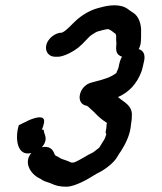

<svg xmlns="http://www.w3.org/2000/svg" viewBox="-20 -696 609 724"><path d="M383 -586H390C391 -586 391 -586 391 -585C400 -582 407 -574 415 -569C416 -569 416 -569 416 -568C417 -565 418 -563 418 -562V-550C418 -544 418 -539 419 -534C417 -508 415 -491 440 -482C433 -471 430 -457 427 -442C425 -433 421 -429 419 -421C397 -404 372 -397 341 -389L326 -385C313 -382 302 -375 293 -364C274 -340 274 -302 308 -297C308 -296 310 -296 311 -295C321 -285 331 -278 341 -267C352 -255 367 -243 381 -234C384 -234 383 -229 382 -227L381 -214C381 -206 375 -197 381 -190C378 -180 374 -169 368 -162C363 -154 359 -146 354 -139C348 -134 339 -127 332 -122C308 -111 284 -93 258 -83H249C248 -83 247 -83 247 -84C237 -88 226 -93 215 -96C214 -96 212 -97 210 -98C204 -102 197 -106 190 -109C189 -109 189 -109 189 -110C187 -112 186 -114 185 -116C179 -135 164 -146 138 -141C151 -156 155 -171 150 -186C148 -192 146 -196 145 -204C145 -205 144 -206 144 -207H138C142 -216 144 -224 146 -233C150 -256 132 -260 92 -244L51 -224C36 -177 43 -105 98 -119C67 -82 97 -39 128 -24C131 -23 134 -21 138 -18C148 -11 162 -9 173 -4C190 4 205 8 230 8C251 8 272 -2 288 -9C308 -18 327 -31 346 -42C371 -53 403 -77 418 -98C425 -108 429 -117 436 -126C453 -153 471 -187 474 -227L476 -241C477 -246 477 -252 477 -257C481 -299 447 -310 425 -330C468 -349 496 -381 513 -425C517 -436 519 -448 522 -460C529 -485 524 -505 503 -511C513 -528 512 -548 512 -573C514 -606 502 -636 482 -648L470 -656C464 -661 458 -665 452 -668C420 -683 378 -674 348 -665C318 -657 286 -637 266 -618C251 -605 233 -582 214 -573C187 -573 161 -550 155 -528C148 -502 164 -482 188 -482H194C207 -481 222 -486 241 -495C269 -509 283 -522 303 -543C313 -553 318 -560 328 -566C331 -568 346 -578 351 -578C361 -581 373 -584 383 -586Z"/></svg>

Font: Dictator
Style: Ita
Weight: 500
Version: Version MIL.1277